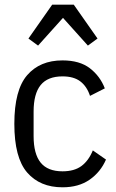

<svg xmlns="http://www.w3.org/2000/svg" viewBox="-20 -785 494 817"><path d="M246 12Q150 12 95.5 -51Q41 -114 41 -258Q41 -402 95.5 -465Q150 -528 246 -528Q319 -528 362.5 -494.5Q406 -461 426 -409L363 -377Q350 -417 322 -438.5Q294 -460 246 -460Q183 -460 153 -423Q123 -386 123 -310V-206Q123 -130 153 -93Q183 -56 246 -56Q296 -56 326.5 -78.5Q357 -101 375 -145L431 -106Q408 -53 361.5 -20.5Q315 12 246 12ZM202 -765H294L395 -621L354 -591L248 -709L142 -591L101 -621Z"/></svg>

Font: IBM Plex Sans Condensed
Style: Regular
Weight: 400
Width: 3
Designer: Mike Abbink, Paul van der Laan, Pieter van Rosmalen
Foundry: Bold Monday
Version: Version 3.201